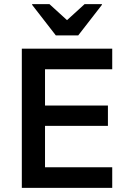

<svg xmlns="http://www.w3.org/2000/svg" viewBox="-20 -911 614 931"><path d="M524.2 0H85.8V-675H524.2V-575H198.3V-399.2H503.3V-300.8H198.3V-100H524.2ZM250.8 -739.2 135.8 -887.5V-890.8H220L305 -813.3L390 -890.8H474.2V-887.5L359.2 -739.2Z"/></svg>

Font: Funnel Sans Medium
Style: Regular
Weight: 500
Version: Version 1.000; Beta; Release 5; Build 24; ttfautohint (v1.8.